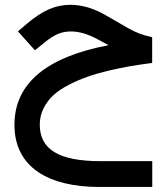

<svg xmlns="http://www.w3.org/2000/svg" viewBox="-20 -425 682 785"><path d="M423.8 -240.2C170.4 -191.9 39.1 -84.5 39.1 85.4C39.1 261.7 182.6 339.4 385.7 339.4H602.5V233.9H391.6C220.2 233.9 142.6 186 142.6 84C142.6 60.1 147.9 38.1 158.2 17.6C178.7 -23.4 210.9 -52.2 261.2 -78.1C311.5 -104 359.4 -120.6 422.4 -135.7C454.1 -143.1 482.9 -149.4 509.3 -153.8C535.2 -158.2 563.5 -162.6 593.8 -166.5L602.1 -167.5V-272.9L594.2 -274.9C564 -281.2 534.2 -292.5 504.4 -309.6L412.1 -362.8C363.3 -391.1 314.9 -405.3 267.6 -405.3C205.1 -405.3 152.8 -380.9 90.8 -328.6L53.2 -296.9L122.6 -219.7L129.9 -225.1L164.1 -252.9C202.6 -283.2 229.5 -296.4 270.5 -296.4C304.2 -296.4 341.8 -285.2 383.3 -262.2Z"/></svg>

Font: Shabnam Medium
Style: Regular
Weight: 500
Foundry: DejaVu fonts team - Redesigned by Saber Rastikerdar - Based on Vazir font
Version: Version 5.0.1